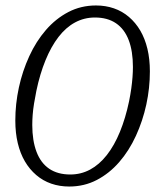

<svg xmlns="http://www.w3.org/2000/svg" viewBox="-20 -671 600 702"><path d="M233 11Q198 11 167.5 0.5Q137 -10 112.5 -31Q88 -52 71 -81Q54 -110 45 -147.5Q36 -185 36 -230Q36 -291 49 -351Q62 -411 87 -465.5Q112 -520 148 -561.5Q184 -603 230 -627Q276 -651 331 -651Q366 -651 396.5 -640.5Q427 -630 451.5 -609Q476 -588 493 -559Q510 -530 519 -492.5Q528 -455 528 -410Q528 -349 515 -289Q502 -229 477 -174.5Q452 -120 416 -78.5Q380 -37 334 -13Q288 11 233 11ZM237 -33Q276 -33 309.5 -51Q343 -69 370.5 -104Q398 -139 418.5 -189Q439 -239 452 -301Q457 -326 460 -347.5Q463 -369 464.5 -389Q466 -409 466 -426Q466 -484 450.5 -524.5Q435 -565 404 -586Q373 -607 327 -607Q288 -607 254.5 -589Q221 -571 194 -536Q167 -501 146.5 -451Q126 -401 113 -339Q108 -314 104.5 -292.5Q101 -271 99.5 -251.5Q98 -232 98 -214Q98 -157 113.5 -116Q129 -75 160 -54Q191 -33 237 -33Z"/></svg>

Font: Roboto Serif 20pt ExtraLight
Style: Italic
Weight: 250
Italic angle: -10°
Version: Version 1.007